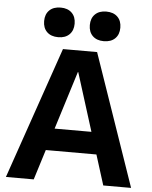

<svg xmlns="http://www.w3.org/2000/svg" viewBox="-62 -1008 839 1059"><g transform="rotate(5 357.5 -478.5)"><path d="M11 0 263 -730H452L704 0H550L358 -611H356L165 0ZM158 -167V-289H558V-167ZM231 -793Q191 -793 168.5 -815Q146 -837 146 -875Q146 -913 168.5 -935Q191 -957 231 -957Q270 -957 292.5 -935Q315 -913 315 -875Q315 -837 292.5 -815Q270 -793 231 -793ZM483 -793Q444 -793 421.5 -815Q399 -837 399 -875Q399 -913 421.5 -935Q444 -957 483 -957Q523 -957 545.5 -935Q568 -913 568 -875Q568 -837 545.5 -815Q523 -793 483 -793Z"/></g></svg>

Font: M PLUS 2
Style: Bold
Weight: 700
Designer: Coji Morishita
Foundry: UNDERFOREST DESIGN
Version: Version 1.001